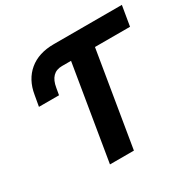

<svg xmlns="http://www.w3.org/2000/svg" viewBox="-159 -891 1062 1056"><g transform="rotate(-30 371.5 -363.5)"><path d="M742.9 -727.3 721.6 -600.5H498.9L399.5 0H247.5L346.9 -600.5H289.1Q216.6 -600.5 202.4 -512.1L195 -469.5H67.5L79.9 -539.4Q94.5 -627.8 154.3 -677.6Q214.1 -727.3 310.4 -727.3Z"/></g></svg>

Font: Karasuma Gothic
Style: Bold Italic
Weight: 700
Italic angle: 9.39998°
Designer: Rasmus Andersson / Ryoko Nishizuka
Foundry: Genbu
Version: Version 1.00